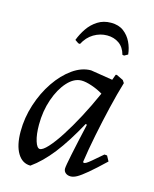

<svg xmlns="http://www.w3.org/2000/svg" viewBox="-107 -756 674 841"><g transform="rotate(15 230.5 -336.0)"><path d="M334 -60Q339 -60 345.5 -63.5Q352 -67 367.5 -80Q383 -93 413 -119L425 -118L438 -94Q394 -52 366.5 -29Q339 -6 323 3Q307 12 294 12Q280 12 271 4.5Q262 -3 262 -15Q262 -26 273.5 -81.5Q285 -137 305 -225L299 -227Q250 -137 205 -79.5Q160 -22 112 12Q75 12 53.5 -23.5Q32 -59 32 -122Q32 -184 51.5 -244.5Q71 -305 104 -353.5Q137 -402 178 -431Q219 -460 261 -460L361 -444L370 -469L375 -470L406 -455L414 -443Q398 -390 382 -322.5Q366 -255 352.5 -187.5Q339 -120 331 -64ZM133 -69Q146 -69 168.5 -93.5Q191 -118 218.5 -160.5Q246 -203 275 -257.5Q304 -312 331 -373Q308 -387 280 -396.5Q252 -406 233 -406Q199 -406 169 -373Q139 -340 120.5 -286.5Q102 -233 102 -171Q102 -127 111 -98Q120 -69 133 -69ZM290 -626Q258 -626 229.5 -609Q201 -592 184 -559L176 -560L160 -571Q171 -600 188.5 -625.5Q206 -651 232 -667.5Q258 -684 292 -684Q327 -684 349.5 -667Q372 -650 384.5 -624Q397 -598 400 -569L384 -560L376 -561Q367 -594 344 -610Q321 -626 290 -626Z"/></g></svg>

Font: Alegreya
Style: Italic
Weight: 400
Italic angle: -7°
Designer: Juan Pablo del Peral
Foundry: Huerta Tipografica
Version: Version 2.009